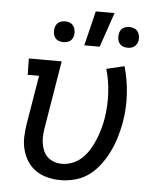

<svg xmlns="http://www.w3.org/2000/svg" viewBox="-54 -801 708 856"><g transform="rotate(5 300.0 -373.5)"><path d="M249 8Q219 8 190.5 1Q162 -6 139 -21.5Q116 -37 100.5 -60.5Q85 -84 77.5 -112Q70 -140 71 -170Q72 -200 77 -230L113 -447H62L61 -520H208L158 -218Q155 -200 154 -182Q153 -164 156 -146.5Q159 -129 166 -113.5Q173 -98 185.5 -87Q198 -76 214.5 -70.5Q231 -65 249 -65Q273 -65 297.5 -75Q322 -85 340.5 -103.5Q359 -122 372 -144Q385 -166 394.5 -189.5Q404 -213 410.5 -236.5Q417 -260 421 -284Q430 -341 427 -396.5Q424 -452 409 -504L489 -523Q506 -464 510 -400.5Q514 -337 503 -272Q497 -240 487.5 -207.5Q478 -175 463 -143.5Q448 -112 427 -83Q406 -54 378 -32.5Q350 -11 316 -1.5Q282 8 249 8ZM302 -600 340 -755H424L371 -600ZM495 -606Q484 -606 474 -610Q464 -614 458 -622.5Q452 -631 450.5 -642Q449 -653 451 -664Q452 -671 455.5 -678.5Q459 -686 466 -690.5Q473 -695 480.5 -697Q488 -699 495 -699Q506 -699 516.5 -695Q527 -691 533 -682.5Q539 -674 541 -663Q543 -652 541 -641Q540 -634 535.5 -626.5Q531 -619 525 -614.5Q519 -610 511 -608Q503 -606 495 -606ZM208 -606Q197 -606 186.5 -610Q176 -614 170 -622.5Q164 -631 162.5 -642Q161 -653 163 -664Q164 -671 168 -678.5Q172 -686 178.5 -690.5Q185 -695 192.5 -697Q200 -699 208 -699Q219 -699 229 -695Q239 -691 245 -682.5Q251 -674 253 -663Q255 -652 253 -641Q252 -634 248 -626.5Q244 -619 237.5 -614.5Q231 -610 223 -608Q215 -606 208 -606Z"/></g></svg>

Font: Iosevka Etoile
Style: Italic
Weight: 400
Italic angle: -9°
Designer: Belleve Invis
Foundry: Belleve Invis
Version: Version 22.1.2; ttfautohint (v1.8.4)